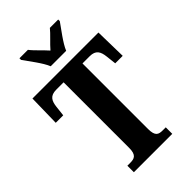

<svg xmlns="http://www.w3.org/2000/svg" viewBox="-276 -1019 1107 1107"><g transform="rotate(-45 277.0 -465.5)"><path d="M214 -771H340C358 -816 409 -880 435 -918V-931H367C347 -905 301 -865 277 -836C252 -865 207 -905 188 -931H119V-918C145 -880 196 -816 214 -771ZM121 0H434V-53H409C376 -53 355 -60 355 -118V-653H414C463 -653 477 -626 482 -582L489 -520H550L546 -714H8L4 -520H65L72 -582C77 -626 91 -653 141 -653H201V-118C201 -61 178 -53 145 -53H121Z"/></g></svg>

Font: Noto Serif Bengali ExtraCondensed ExtraBold
Style: Regular
Weight: 800
Width: 2
Designer: Juan Bruce, Universal Thirst, Indian Type Foundry and the Monotype Design Team.
Foundry: Monotype Imaging Inc.
Version: Version 2.003